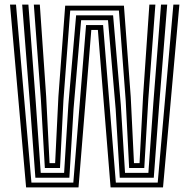

<svg xmlns="http://www.w3.org/2000/svg" viewBox="-20 -820 828 840"><path d="M94.2 0 23.8 -800H50L117.5 -21.2H300.8L356.5 -710.2H431L486.8 -21.2H670L738.5 -800H764.8L693.2 0H463.8L408.2 -689H379.5L323.5 0ZM134.8 -42.5 111.5 -357.8 77 -800H104.2L136.5 -372.8L158.2 -63.8H260.5L279.2 -363.2L313 -752.8H474.8L508.5 -362L527 -63.8H629.2L651 -371L684.5 -800H711.5L676 -356.2L652.8 -42.5H504L486 -343L452.5 -731.5H335L301.8 -344L283.5 -42.5ZM176.2 -85 158.8 -386.2 128 -800H154.2L182 -398L196.8 -106.2H221.2L235.5 -397.2L265.2 -795.2H522.2L552 -395.8L566.2 -106.2H590.5L605.8 -396.8L633.5 -800H659.8L628.8 -384.8L611.2 -85H545L530 -379.5L500.2 -774H287.2L257.5 -381L242.5 -85Z"/></svg>

Font: Big Shoulders Inline Text Thin ExtraBold
Style: Regular
Weight: 800
Version: Version 2.002